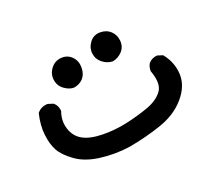

<svg xmlns="http://www.w3.org/2000/svg" viewBox="-91 -365 728 676"><g transform="rotate(-30 273.0 -27.0)"><path d="M263 174Q206 172 153.5 155.5Q101 139 71.5 108.5Q42 78 33 52Q24 26 26 -11Q28 -48 46 -89Q64 -105 89 -101L108 -91Q120 -77 118 -56Q100 -25 104.5 8Q109 41 133 60.5Q157 80 203 89Q249 98 295.5 96Q342 94 383 87Q424 80 447.5 58Q471 36 461 -19Q463 -35 473 -46Q487 -58 508 -56L527 -46Q550 -5 544.5 39.5Q539 84 497 119Q455 154 392.5 164Q330 174 263 174ZM200 -104Q182 -106 165.5 -123Q149 -140 150 -163.5Q151 -187 169 -203.5Q187 -220 211 -217.5Q235 -215 248 -196Q261 -177 256.5 -152.5Q252 -128 236.5 -116Q221 -104 200 -104ZM363 -116Q343 -120 328 -136.5Q313 -153 314 -175.5Q315 -198 332.5 -214.5Q350 -231 374 -227Q398 -223 411 -205.5Q424 -188 421.5 -165Q419 -142 401.5 -129Q384 -116 363 -116Z"/></g></svg>

Font: NaniFont Regular
Style: Regular
Weight: 400
Designer: Nanigashitei
Version: Version 1.036